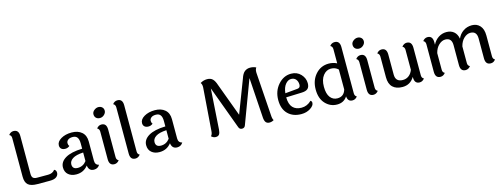

<svg xmlns="http://www.w3.org/2000/svg" viewBox="-17 -1601 6387 2443"><g transform="rotate(-15 3177.0 -379.0)"><path d="M104 -141V-649Q104 -684 77 -696Q102 -731 141 -731Q210 -731 210 -648V-149Q210 -112 226 -96Q242 -80 278 -80H425Q484 -80 514 -121Q541 -110 541 -76.5Q541 -43 513 -21.5Q485 0 427 0H263Q179 0 141.5 -32Q104 -64 104 -141Z M743 -130Q743 -66 813 -66Q883 -66 928 -125V-238Q833 -233 788 -203.5Q743 -174 743 -130ZM1033 -355V-101Q1033 -45 1083 -35Q1058 9 1006 9Q939 9 929 -66Q871 9 774 9Q710 9 670 -25Q630 -59 630 -119Q630 -193 706 -238.5Q782 -284 928 -288V-358Q928 -412 908.5 -437.5Q889 -463 848.5 -463Q808 -463 787 -445.5Q766 -428 766 -403.5Q766 -379 780 -364Q755 -342 722 -342Q689 -342 670.5 -358.5Q652 -375 652 -404Q652 -454 710 -488Q768 -522 850.5 -522Q933 -522 983 -479Q1033 -436 1033 -355Z M1263 -746Q1292 -746 1311.5 -728.5Q1331 -711 1331 -682Q1331 -653 1306 -629.5Q1281 -606 1249.5 -606Q1218 -606 1199 -624Q1180 -642 1180 -672.5Q1180 -703 1207 -724.5Q1234 -746 1263 -746ZM1311 -437V-74Q1311 -38 1339 -26Q1313 9 1275 9Q1207 9 1207 -75V-438Q1207 -473 1179 -487Q1205 -522 1243 -522Q1311 -522 1311 -437Z M1588 -683V-74Q1588 -38 1616 -26Q1590 9 1552 9Q1484 9 1484 -75V-684Q1484 -719 1456 -733Q1480 -767 1520 -767Q1588 -767 1588 -683Z M1839 -130Q1839 -66 1909 -66Q1979 -66 2024 -125V-238Q1929 -233 1884 -203.5Q1839 -174 1839 -130ZM2129 -355V-101Q2129 -45 2179 -35Q2154 9 2102 9Q2035 9 2025 -66Q1967 9 1870 9Q1806 9 1766 -25Q1726 -59 1726 -119Q1726 -193 1802 -238.5Q1878 -284 2024 -288V-358Q2024 -412 2004.5 -437.5Q1985 -463 1944.5 -463Q1904 -463 1883 -445.5Q1862 -428 1862 -403.5Q1862 -379 1876 -364Q1851 -342 1818 -342Q1785 -342 1766.5 -358.5Q1748 -375 1748 -404Q1748 -454 1806 -488Q1864 -522 1946.5 -522Q2029 -522 2079 -479Q2129 -436 2129 -355Z M3376 -9Q3349 8 3319 8Q3289 8 3272.5 -10Q3256 -28 3252 -70L3217 -605L3005 -39Q2994 -7 2961 -7Q2928 -7 2917 -39L2708 -605L2673 -73Q2670 -30 2656 -10.5Q2642 9 2610 9Q2578 9 2552 -17Q2572 -34 2575 -78L2617 -642Q2617 -648 2617 -653Q2617 -686 2601 -705Q2644 -731 2691 -731Q2738 -731 2764 -705Q2790 -679 2808 -623L2969 -188L3135 -621Q3155 -683 3185.5 -707Q3216 -731 3258 -731Q3300 -731 3336 -713Q3320 -691 3320 -658Q3320 -653 3320 -647L3359 -80Q3361 -28 3376 -9Z M3771 -315Q3810 -318 3810 -360Q3810 -402 3787.5 -429.5Q3765 -457 3724 -457Q3683 -457 3649.5 -416Q3616 -375 3608 -300ZM3892 -125Q3909 -116 3909 -94Q3909 -57 3858 -24Q3807 9 3738 9Q3630 9 3564 -55.5Q3498 -120 3498 -239Q3498 -358 3570 -440Q3642 -522 3741 -522Q3819 -522 3868 -469.5Q3917 -417 3917 -350Q3917 -301 3891.5 -278Q3866 -255 3807 -254L3605 -247Q3606 -156 3646.5 -112.5Q3687 -69 3761.5 -69Q3836 -69 3892 -125Z M4344 -415Q4306 -453 4246.5 -453Q4187 -453 4145 -399.5Q4103 -346 4103 -252.5Q4103 -159 4139 -112.5Q4175 -66 4233 -66Q4319 -66 4344 -153ZM4449 -683V-74Q4449 -38 4476 -26Q4450 9 4412 9Q4349 9 4344 -62Q4299 9 4209.5 9Q4120 9 4056.5 -58.5Q3993 -126 3993 -245.5Q3993 -365 4062.5 -443.5Q4132 -522 4236 -522Q4294 -522 4344 -497V-684Q4344 -719 4316 -733Q4340 -767 4380 -767Q4449 -767 4449 -683Z M4676 -746Q4705 -746 4724.5 -728.5Q4744 -711 4744 -682Q4744 -653 4719 -629.5Q4694 -606 4662.5 -606Q4631 -606 4612 -624Q4593 -642 4593 -672.5Q4593 -703 4620 -724.5Q4647 -746 4676 -746ZM4724 -437V-74Q4724 -38 4752 -26Q4726 9 4688 9Q4620 9 4620 -75V-438Q4620 -473 4592 -487Q4618 -522 4656 -522Q4724 -522 4724 -437Z M5332 -437V-74Q5332 -38 5360 -26Q5334 9 5296 9Q5228 9 5228 -75V-82Q5174 9 5071 9Q4988 9 4942.5 -34.5Q4897 -78 4897 -165V-438Q4897 -473 4869 -487Q4895 -522 4933 -522Q5001 -522 5001 -437V-173Q5001 -76 5098 -76Q5142 -76 5176 -101.5Q5210 -127 5228 -175V-438Q5228 -473 5200 -487Q5228 -522 5264 -522Q5332 -522 5332 -437Z M6269 -347V-74Q6269 -38 6296 -26Q6273 9 6233 9Q6164 9 6164 -75V-337Q6164 -434 6080 -434Q6035 -434 5994.5 -396Q5954 -358 5938 -293V-74Q5938 -38 5966 -26Q5940 9 5902 9Q5834 9 5834 -75V-337Q5834 -434 5749 -434Q5704 -434 5663.5 -396Q5623 -358 5607 -293V-74Q5607 -38 5635 -26Q5609 9 5571 9Q5503 9 5503 -75V-438Q5503 -473 5475 -487Q5501 -522 5539 -522Q5607 -522 5607 -437V-404Q5633 -458 5681 -490Q5729 -522 5787.5 -522Q5846 -522 5884.5 -490Q5923 -458 5934 -396Q5958 -453 6008 -487.5Q6058 -522 6123 -522Q6188 -522 6228.5 -477.5Q6269 -433 6269 -347Z"/></g></svg>

Font: Laila Medium
Style: Regular
Weight: 500
Designer: Hitesh Malaviya
Foundry: Indian Type Foundry
Version: Version 1.302;PS 1.0;hotconv 1.0.78;makeotf.lib2.5.61930; tt